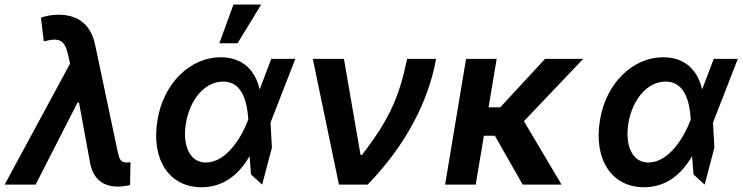

<svg xmlns="http://www.w3.org/2000/svg" viewBox="-38 -801 3224 833"><path d="M471.9 8.5C489.7 8.5 512.1 5.7 526.3 1.8L528.1 -97.3C523.8 -96.6 516 -95.9 510.7 -95.9C483.7 -95.9 479 -114 471.6 -147.7L374.6 -607.2C356.5 -692.8 302.2 -737.2 215.6 -737.2C186.1 -737.2 159.8 -731.5 139.6 -724.4L152 -621.4C220.9 -639.6 242.9 -627.1 257.8 -561.8L266 -525.2L-17.8 0H116.5L298.3 -355.8H304.7L353.7 -89.8C367.5 -24.5 409.8 8.5 471.9 8.5Z M835.2 11.4C930.4 12.1 998.9 -43.7 1044.7 -123.6L1051.1 -44L1099.4 0L1141.7 -160.5L1135.7 -269.2L1243.3 -545.5H1138.8L1090.2 -417.3L1088.1 -414.1C1069.6 -495.4 1014.9 -552.6 919.4 -552.6C788.4 -552.6 671.5 -441.1 645.2 -280.2C616.8 -110.1 695 10.7 835.2 11.4ZM768.5 -265.6C786.2 -371.1 851.2 -447.1 930.8 -447.1C1016.3 -447.1 1034.4 -351.6 1038.7 -288.4L1039.4 -283.4L1036.2 -275.2C1009.9 -206 944.2 -95.9 855.1 -95.9C786.2 -95.9 752.8 -167.6 768.5 -265.6ZM913.7 -613.3H992.5L1095.2 -781.2H974.8Z M1432.5 0H1556.8C1717.7 -165.1 1820.3 -356.9 1854 -545.5H1728.3C1696 -390.3 1655.9 -287.3 1532 -128.6H1526.3L1454.2 -545.5H1319.2Z M2116.8 -545.5H1984L1893.1 0H2025.9L2061.4 -212H2109L2229.8 0H2398.4L2235.1 -275.2L2492.2 -545.5H2326.7L2132.1 -335.2H2081.7Z M2755 11.4C2850.1 12.1 2918.7 -43.7 2964.5 -123.6L2970.9 -44L3019.2 0L3061.4 -160.5L3055.4 -269.2L3163 -545.5H3058.6L3009.9 -417.3L3007.8 -414.1C2989.3 -495.4 2934.7 -552.6 2839.1 -552.6C2708.1 -552.6 2591.3 -441.1 2565 -280.2C2536.6 -110.1 2614.7 10.7 2755 11.4ZM2688.2 -265.6C2706 -371.1 2771 -447.1 2850.5 -447.1C2936.1 -447.1 2954.2 -351.6 2958.5 -288.4L2959.2 -283.4L2956 -275.2C2929.7 -206 2864 -95.9 2774.9 -95.9C2706 -95.9 2672.6 -167.6 2688.2 -265.6Z"/></svg>

Font: Margiela Sans Semi Bold
Style: Italic
Weight: 600
Italic angle: -9.39999°
Designer: Stefan Endress, Andreas Faust
Version: Version 1.100;FEAKit 1.0